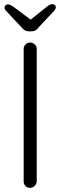

<svg xmlns="http://www.w3.org/2000/svg" viewBox="-20 -905 290 925"><path d="M157 -31Q156 -18 146.5 -9Q137 0 125 0Q111 0 102.5 -9Q94 -18 94 -31V-669Q94 -682 103 -691Q112 -700 126 -700Q138 -700 147.5 -691Q157 -682 157 -669ZM117 -802 205 -872Q213 -879 220 -882Q227 -885 232 -885Q240 -885 244.5 -880.5Q249 -876 249 -870Q249 -866 247 -862Q245 -858 241 -853L164 -771Q158 -762 150 -758Q142 -754 131 -754H120Q109 -754 101 -758Q93 -762 86 -771L10 -852Q5 -857 3.5 -861Q2 -865 2 -869Q2 -875 6.5 -879.5Q11 -884 18 -884Q29 -884 45 -872L135 -805Z"/></svg>

Font: Quicksand Light
Style: Regular
Weight: 400
Version: Version 3.004